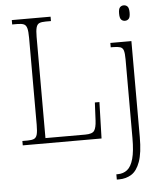

<svg xmlns="http://www.w3.org/2000/svg" viewBox="-63 -796 906 1090"><g transform="rotate(-5 390.0 -251.0)"><path d="M43 0V-25H73Q96 -25 109 -30.5Q122 -36 127 -54Q132 -72 132 -109V-605Q132 -642 127 -660Q122 -678 109 -683.5Q96 -689 72 -689H43V-714H264V-689H234Q210 -689 197.5 -683.5Q185 -678 180 -660Q175 -642 175 -606V-30H402Q442 -30 453.5 -47Q465 -64 467 -104L472 -207H498L492 0ZM683 -654Q670 -654 661.5 -663Q653 -672 653 -698Q653 -724 661.5 -733Q670 -742 683 -742Q696 -742 704.5 -733Q713 -724 713 -698Q713 -672 704.5 -663Q696 -654 683 -654ZM558 240V210H566Q598 210 620.5 192Q643 174 655 131Q667 88 667 12V-436Q667 -470 662 -486Q657 -502 642.5 -506.5Q628 -511 602 -511H589V-536H709V11Q709 101 691 151Q673 201 642 220.5Q611 240 571 240Z"/></g></svg>

Font: Noto Serif SemiCondensed ExtraLight
Style: Regular
Weight: 200
Width: 4
Designer: Monotype Design Team
Foundry: Monotype Imaging Inc.
Version: Version 2.014